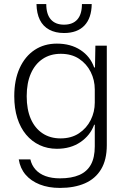

<svg xmlns="http://www.w3.org/2000/svg" viewBox="-20 -745 624 942"><path d="M274 177Q218 177 175 160Q132 143 105.5 112Q79 81 72 37H129Q135 65 154 86.5Q173 108 203.5 119Q234 130 274 130Q331 130 369 113.5Q407 97 426 62.5Q445 28 445 -27V-133H442Q423 -81 375 -48Q327 -15 259 -15Q213 -15 174.5 -33Q136 -51 108 -84.5Q80 -118 65 -165.5Q50 -213 50 -273Q50 -353 76.5 -411Q103 -469 150 -500Q197 -531 259 -531Q327 -531 375 -499.5Q423 -468 442 -414H446L448 -521H504V-33Q504 39 476 85.5Q448 132 396.5 154.5Q345 177 274 177ZM277 -66Q330 -66 367.5 -91Q405 -116 425 -156Q445 -196 445 -242V-306Q445 -352 425 -392Q405 -432 368 -456.5Q331 -481 278 -481Q227 -481 189.5 -456Q152 -431 131.5 -384.5Q111 -338 111 -273Q111 -208 131 -162Q151 -116 188.5 -91Q226 -66 277 -66ZM294 -583Q252 -583 221.5 -599.5Q191 -616 175.5 -647.5Q160 -679 159 -725H207Q207 -675 229.5 -649.5Q252 -624 294 -624Q337 -624 359.5 -649.5Q382 -675 382 -725H430Q429 -656 394 -619.5Q359 -583 294 -583Z"/></svg>

Font: Mona Sans Light
Style: Regular
Weight: 300
Designer: Deni Anggara
Foundry: GitHub
Version: Version 2.000